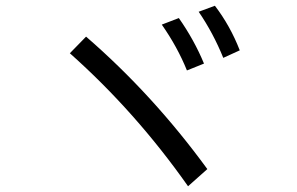

<svg xmlns="http://www.w3.org/2000/svg" viewBox="-20 -753 1039 671"><path d="M637.2 -102.1Q453.6 -362.8 224.1 -566.9L280.8 -625Q514.2 -422.9 704.6 -162.1ZM633.3 -506.8Q600.1 -588.9 545.4 -667L605 -689.9Q658.7 -613.3 692.9 -530.8ZM760.3 -550.8Q725.1 -637.7 674.3 -711.9L731 -732.9Q784.7 -662.6 817.9 -577.1Z"/></svg>

Font: UDEV Gothic 35
Style: Regular
Weight: 400
Version: v2.1.0; ttfautohint (v1.8.4.7-5d5b-dirty) -l 6 -r 45 -G 200 